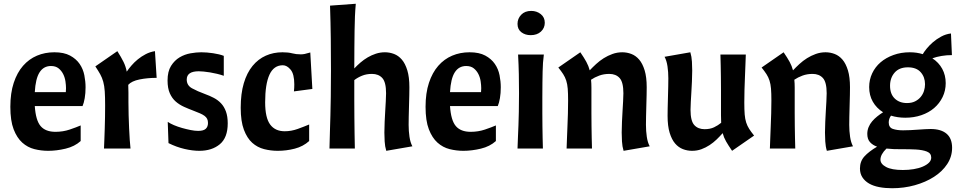

<svg xmlns="http://www.w3.org/2000/svg" viewBox="-20 -790 5102 1021"><path d="M165 -226Q170 -150 196 -119.5Q222 -89 275 -89Q315 -89 350.5 -101Q386 -113 409 -123V-40Q377 -11 329 0.5Q281 12 236 12Q199 12 163 3Q127 -6 98.5 -31.5Q70 -57 52.5 -102.5Q35 -148 35 -222Q35 -295 53 -349.5Q71 -404 102.5 -440Q134 -476 176.5 -494Q219 -512 269 -512Q320 -512 352.5 -494.5Q385 -477 403.5 -450Q422 -423 428.5 -390Q435 -357 435 -326Q435 -294 430.5 -268Q426 -242 419 -226ZM251 -439Q212 -439 190.5 -405.5Q169 -372 165 -300H330Q330 -304 330.5 -310Q331 -316 331 -321Q331 -337 328 -357.5Q325 -378 316 -396Q307 -414 291.5 -426.5Q276 -439 251 -439Z M604 -518Q625 -485 637 -460.5Q649 -436 654 -409Q664 -424 679 -441.5Q694 -459 713 -474.5Q732 -490 755 -502Q778 -514 804 -518L813 -376Q764 -376 722 -367.5Q680 -359 662 -339Q663 -320 663 -297.5Q663 -275 663 -247Q663 -215 664 -178.5Q665 -142 666.5 -108.5Q668 -75 670 -46Q672 -17 674 0H533Q534 -21 535 -49Q536 -77 537 -107Q538 -137 538.5 -168.5Q539 -200 539 -229Q539 -275 537 -304.5Q535 -334 529 -355.5Q523 -377 513 -395Q503 -413 487 -437Z M1034 -94Q1062 -94 1074 -105Q1086 -116 1086 -136Q1086 -149 1081.5 -158Q1077 -167 1067.5 -174Q1058 -181 1043 -187.5Q1028 -194 1007 -202Q983 -211 958.5 -222Q934 -233 914.5 -250Q895 -267 883 -294Q871 -321 871 -362Q871 -410 889.5 -439.5Q908 -469 935 -485Q962 -501 993 -506.5Q1024 -512 1050 -512Q1079 -512 1113 -507Q1147 -502 1170 -493V-387Q1153 -393 1134 -397.5Q1115 -402 1097 -405Q1079 -408 1063 -409.5Q1047 -411 1037 -411Q973 -411 973 -367Q973 -336 1001 -320.5Q1029 -305 1070 -290Q1095 -281 1117 -269.5Q1139 -258 1155.5 -240.5Q1172 -223 1181.5 -197Q1191 -171 1191 -134Q1191 -58 1149 -23Q1107 12 1040 12Q1004 12 961 2Q918 -8 876 -29L872 -142Q885 -133 905 -124.5Q925 -116 948 -109.5Q971 -103 993.5 -98.5Q1016 -94 1034 -94Z M1260 -217Q1260 -292 1276.5 -347.5Q1293 -403 1323 -439.5Q1353 -476 1393.5 -494Q1434 -512 1482 -512Q1513 -512 1533.5 -506.5Q1554 -501 1579 -501Q1590 -501 1600 -503Q1610 -505 1630 -511L1641 -317L1543 -304Q1544 -314 1544.5 -322.5Q1545 -331 1545 -341Q1545 -396 1525.5 -419.5Q1506 -443 1484 -443Q1436 -443 1413 -393Q1390 -343 1390 -246Q1390 -164 1416.5 -128Q1443 -92 1494 -92Q1529 -92 1563.5 -104.5Q1598 -117 1624 -128V-40Q1592 -11 1547.5 0.5Q1503 12 1457 12Q1420 12 1384.5 3Q1349 -6 1321.5 -30.5Q1294 -55 1277 -100Q1260 -145 1260 -217Z M1872 -770Q1869 -737 1867.5 -702.5Q1866 -668 1865.5 -627Q1865 -586 1864.5 -537Q1864 -488 1864 -426Q1879 -442 1897 -457.5Q1915 -473 1935.5 -485Q1956 -497 1979 -504.5Q2002 -512 2027 -512Q2052 -512 2075.5 -503Q2099 -494 2117 -473Q2135 -452 2146 -416Q2157 -380 2157 -326Q2157 -312 2156.5 -285Q2156 -258 2155 -227.5Q2154 -197 2153.5 -169Q2153 -141 2153 -126Q2153 -93 2157.5 -62.5Q2162 -32 2173 -12L2034 12Q2027 -11 2025.5 -38Q2024 -65 2024 -85Q2024 -113 2025.5 -142.5Q2027 -172 2028.5 -199.5Q2030 -227 2031.5 -251.5Q2033 -276 2033 -294Q2033 -353 2013 -375Q1993 -397 1958 -397Q1929 -397 1905.5 -387.5Q1882 -378 1864 -364Q1864 -305 1864 -256Q1864 -207 1864.5 -163.5Q1865 -120 1865.5 -80Q1866 -40 1867 0H1732Q1733 -52 1734.5 -92Q1736 -132 1737 -175.5Q1738 -219 1739 -274.5Q1740 -330 1740 -414Q1740 -499 1739 -584.5Q1738 -670 1735 -760Z M2373 -226Q2378 -150 2404 -119.5Q2430 -89 2483 -89Q2523 -89 2558.5 -101Q2594 -113 2617 -123V-40Q2585 -11 2537 0.5Q2489 12 2444 12Q2407 12 2371 3Q2335 -6 2306.5 -31.5Q2278 -57 2260.5 -102.5Q2243 -148 2243 -222Q2243 -295 2261 -349.5Q2279 -404 2310.5 -440Q2342 -476 2384.5 -494Q2427 -512 2477 -512Q2528 -512 2560.5 -494.5Q2593 -477 2611.5 -450Q2630 -423 2636.5 -390Q2643 -357 2643 -326Q2643 -294 2638.5 -268Q2634 -242 2627 -226ZM2459 -439Q2420 -439 2398.5 -405.5Q2377 -372 2373 -300H2538Q2538 -304 2538.5 -310Q2539 -316 2539 -321Q2539 -337 2536 -357.5Q2533 -378 2524 -396Q2515 -414 2499.5 -426.5Q2484 -439 2459 -439Z M2872 -500Q2869 -477 2867.5 -456Q2866 -435 2865.5 -409.5Q2865 -384 2864.5 -350.5Q2864 -317 2864 -271Q2864 -225 2864 -188Q2864 -151 2864.5 -119Q2865 -87 2865.5 -58.5Q2866 -30 2867 0H2732Q2733 -37 2734.5 -65Q2736 -93 2737 -124.5Q2738 -156 2739 -195.5Q2740 -235 2740 -294Q2740 -348 2739 -395.5Q2738 -443 2735 -500ZM2732 -663Q2732 -691 2751.5 -711.5Q2771 -732 2805 -732Q2834 -732 2855.5 -715Q2877 -698 2877 -669Q2877 -641 2856.5 -622Q2836 -603 2802 -603Q2773 -603 2752.5 -618.5Q2732 -634 2732 -663Z M3066 -512Q3086 -483 3098 -461Q3110 -439 3116 -416Q3131 -432 3150 -449.5Q3169 -467 3190.5 -480.5Q3212 -494 3237 -503Q3262 -512 3289 -512Q3314 -512 3337.5 -503Q3361 -494 3379 -473Q3397 -452 3408 -416Q3419 -380 3419 -326Q3419 -312 3418.5 -285Q3418 -258 3417 -227.5Q3416 -197 3415.5 -169Q3415 -141 3415 -126Q3415 -93 3419.5 -62.5Q3424 -32 3435 -12L3296 12Q3289 -11 3287.5 -38Q3286 -65 3286 -85Q3286 -113 3287.5 -142.5Q3289 -172 3290.5 -199.5Q3292 -227 3293.5 -251.5Q3295 -276 3295 -294Q3295 -353 3275 -375Q3255 -397 3220 -397Q3191 -397 3166.5 -388Q3142 -379 3123 -366Q3125 -347 3125 -324Q3125 -301 3125 -271Q3125 -225 3125 -188Q3125 -151 3125.5 -119Q3126 -87 3126.5 -58.5Q3127 -30 3128 0H2993Q2994 -24 2995 -54Q2996 -84 2997.5 -117.5Q2999 -151 3000 -186.5Q3001 -222 3001 -255Q3001 -294 2999 -318.5Q2997 -343 2991 -361.5Q2985 -380 2975 -395.5Q2965 -411 2949 -431Z M3873 12Q3853 -17 3841 -38Q3829 -59 3823 -82Q3808 -65 3791 -48.5Q3774 -32 3753.5 -18.5Q3733 -5 3710 3.5Q3687 12 3660 12Q3635 12 3611.5 3Q3588 -6 3570 -27Q3552 -48 3541 -84Q3530 -120 3530 -174Q3530 -187 3530.5 -214.5Q3531 -242 3532 -272.5Q3533 -303 3533.5 -331Q3534 -359 3534 -374Q3534 -407 3529.5 -437.5Q3525 -468 3514 -488L3651 -512Q3658 -489 3659.5 -462Q3661 -435 3661 -415Q3661 -386 3659.5 -357Q3658 -328 3656.5 -300.5Q3655 -273 3653.5 -248.5Q3652 -224 3652 -206Q3652 -147 3672 -125Q3692 -103 3727 -103Q3756 -103 3777 -113Q3798 -123 3815 -137Q3814 -155 3814 -177.5Q3814 -200 3814 -229Q3814 -275 3814 -312Q3814 -349 3813.5 -381Q3813 -413 3812.5 -441.5Q3812 -470 3811 -500H3946Q3945 -476 3944 -446Q3943 -416 3941.5 -382.5Q3940 -349 3939 -313.5Q3938 -278 3938 -245Q3938 -206 3940 -181.5Q3942 -157 3948 -138.5Q3954 -120 3964 -104.5Q3974 -89 3990 -69Z M4147 -512Q4167 -483 4179 -461Q4191 -439 4197 -416Q4212 -432 4231 -449.5Q4250 -467 4271.5 -480.5Q4293 -494 4318 -503Q4343 -512 4370 -512Q4395 -512 4418.5 -503Q4442 -494 4460 -473Q4478 -452 4489 -416Q4500 -380 4500 -326Q4500 -312 4499.5 -285Q4499 -258 4498 -227.5Q4497 -197 4496.5 -169Q4496 -141 4496 -126Q4496 -93 4500.5 -62.5Q4505 -32 4516 -12L4377 12Q4370 -11 4368.5 -38Q4367 -65 4367 -85Q4367 -113 4368.5 -142.5Q4370 -172 4371.5 -199.5Q4373 -227 4374.5 -251.5Q4376 -276 4376 -294Q4376 -353 4356 -375Q4336 -397 4301 -397Q4272 -397 4247.5 -388Q4223 -379 4204 -366Q4206 -347 4206 -324Q4206 -301 4206 -271Q4206 -225 4206 -188Q4206 -151 4206.5 -119Q4207 -87 4207.5 -58.5Q4208 -30 4209 0H4074Q4075 -24 4076 -54Q4077 -84 4078.5 -117.5Q4080 -151 4081 -186.5Q4082 -222 4082 -255Q4082 -294 4080 -318.5Q4078 -343 4072 -361.5Q4066 -380 4056 -395.5Q4046 -411 4030 -431Z M5043 -4Q5043 43 5017 82.5Q4991 122 4946.5 150.5Q4902 179 4844.5 195Q4787 211 4724 211Q4687 211 4655.5 205Q4624 199 4601.5 186Q4579 173 4566 153Q4553 133 4553 106Q4553 68 4576.5 42Q4600 16 4644 -10Q4621 -18 4606.5 -34Q4592 -50 4592 -78Q4592 -97 4599 -114Q4606 -131 4618 -145Q4630 -159 4645 -171Q4660 -183 4676 -193Q4641 -215 4621.5 -249Q4602 -283 4602 -327Q4602 -366 4618 -400Q4634 -434 4662.5 -458.5Q4691 -483 4731 -497.5Q4771 -512 4818 -512Q4837 -512 4854 -509.5Q4871 -507 4887 -502Q4893 -513 4907 -530.5Q4921 -548 4940.5 -565Q4960 -582 4985 -595.5Q5010 -609 5037 -612L5042 -497Q5014 -497 4987 -492.5Q4960 -488 4938 -480Q4972 -458 4990.5 -424Q5009 -390 5009 -348Q5009 -308 4992.5 -274Q4976 -240 4947.5 -215.5Q4919 -191 4879.5 -177.5Q4840 -164 4794 -164Q4754 -164 4718 -175Q4706 -158 4706 -139Q4706 -112 4728 -104.5Q4750 -97 4782 -97Q4800 -97 4820.5 -98Q4841 -99 4861 -100.5Q4881 -102 4899 -103Q4917 -104 4929 -104Q4984 -104 5013.5 -79Q5043 -54 5043 -4ZM4808 -432Q4762 -432 4737.5 -404Q4713 -376 4713 -334Q4713 -290 4738 -266Q4763 -242 4803 -242Q4828 -242 4846 -251Q4864 -260 4876 -274.5Q4888 -289 4893.5 -306.5Q4899 -324 4899 -342Q4899 -380 4876 -406Q4853 -432 4808 -432ZM4932 48Q4932 25 4909 16Q4886 7 4850.5 5Q4815 3 4773 3.5Q4731 4 4694 0Q4662 31 4662 59Q4662 82 4692 98Q4722 114 4781 114Q4811 114 4838.5 109.5Q4866 105 4887 96Q4908 87 4920 75Q4932 63 4932 48Z"/></svg>

Font: CantoraOne
Style: Regular
Weight: 400
Designer: Pablo Impallari, Rodrigo Fuenzalida
Foundry: Pablo Impallari
Version: Version 1.001; ttfautohint (v0.8) -G 200 -r 50